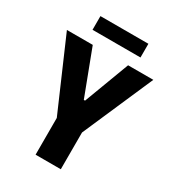

<svg xmlns="http://www.w3.org/2000/svg" viewBox="-202 -958 961 1068"><g transform="rotate(30 278.5 -424.0)"><path d="M197 0V-236L1 -688H167L277 -398H285L394 -688H556L359 -236V0ZM124 -760V-848H432V-760Z"/></g></svg>

Font: Saira Semi Condensed
Style: Bold
Weight: 700
Width: 4
Designer: Hector Gatti with collaboration of the Omnibus-Type team
Foundry: Omnibus-Type
Version: Version 1.001; ttfautohint (v1.8)